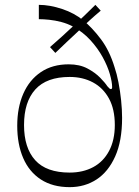

<svg xmlns="http://www.w3.org/2000/svg" viewBox="-20 -756 574 791"><path d="M267 15Q197 15 148.5 -16.5Q100 -48 75.5 -105Q51 -162 51 -238Q51 -313 76 -370Q101 -427 148.5 -459Q196 -491 263 -491Q308 -491 340 -474Q372 -457 392.5 -436Q413 -415 422 -401Q428 -394 431 -391.5Q434 -389 437 -389Q442 -389 442 -397Q442 -418 432.5 -451Q423 -484 403 -520.5Q383 -557 352.5 -590.5Q322 -624 280 -647Q257 -659 232 -665.5Q207 -672 183 -674.5Q159 -677 140 -677V-736Q185 -736 236 -719Q287 -702 323 -672Q359 -643 395 -595.5Q431 -548 452 -479Q461 -453 468 -417Q475 -381 479 -342.5Q483 -304 483 -270Q483 -175 454.5 -111.5Q426 -48 377.5 -16.5Q329 15 267 15ZM267 -45Q322 -45 364 -67.5Q406 -90 429.5 -134.5Q453 -179 453 -241Q453 -306 429 -350Q405 -394 363 -416.5Q321 -439 267 -439Q172 -439 125.5 -387.5Q79 -336 79 -241Q79 -147 125 -96Q171 -45 267 -45ZM208 -538 186 -562Q210 -583 233.5 -604Q257 -625 280 -647Q304 -669 327 -691Q350 -713 373 -736L395 -712Q371 -692 347.5 -670.5Q324 -649 301 -626Q277 -604 254 -582Q231 -560 208 -538Z"/></svg>

Font: Ojuju
Style: Regular
Weight: 400
Designer: Chisaokwu Joboson, Mirko Velimirovic
Foundry: Udi Foundry
Version: Version 1.000